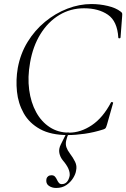

<svg xmlns="http://www.w3.org/2000/svg" viewBox="-20 -656 626 951"><path d="M316 13Q232 13 178.5 -16.5Q125 -46 97.5 -95Q70 -144 64 -202.5Q58 -261 68 -319Q81 -390 116.5 -448Q152 -506 203 -548Q254 -590 313.5 -613Q373 -636 433 -636Q474 -636 514 -626.5Q554 -617 577 -599Q584 -594 585 -590Q586 -586 585 -575L577 -470Q576 -466 571 -466Q566 -466 566 -470Q561 -551 514.5 -583Q468 -615 396 -615Q329 -615 273.5 -581.5Q218 -548 180.5 -487.5Q143 -427 129 -346Q116 -274 124.5 -211Q133 -148 159 -100.5Q185 -53 226.5 -26Q268 1 322 1Q380 1 435 -36Q490 -73 530 -149Q532 -152 537 -150Q542 -148 540 -145L510 -39Q506 -26 503.5 -22Q501 -18 492 -15Q445 0 399.5 6.5Q354 13 316 13ZM258 275Q237 275 221.5 264Q206 253 210 230Q212 222 218.5 217Q225 212 235 212Q246 212 252 218.5Q258 225 262 234Q266 243 271.5 249.5Q277 256 286 256Q316 256 325 215Q327 198 318.5 179Q310 160 291 138Q278 122 274 102Q270 82 281 60L311 0H322Q311 24 307.5 41.5Q304 59 309 73.5Q314 88 326 104Q342 125 352 145.5Q362 166 357 188Q355 205 342.5 225.5Q330 246 309 260.5Q288 275 258 275Z"/></svg>

Font: Cormorant Light
Style: Italic
Weight: 300
Italic angle: -10°
Designer: Christian Thalmann (Catharsis Fonts)
Foundry: Catharsis Fonts
Version: Version 4.000